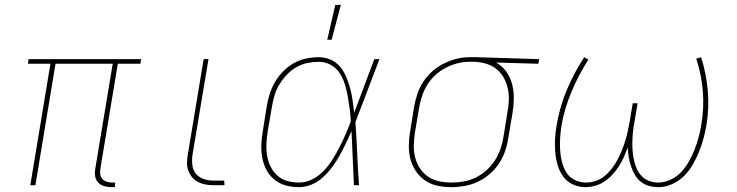

<svg xmlns="http://www.w3.org/2000/svg" viewBox="-20 -764 3040 792"><path d="M454 8H438Q423 8 408.5 3.5Q394 -1 384.5 -11.5Q375 -22 372.5 -37Q370 -52 373 -68L445 -501H209L126 0H105L188 -501H95L98 -520H562L559 -501H466L394 -68Q392 -56 393.5 -45Q395 -34 402 -26Q409 -18 420 -14.5Q431 -11 442 -11H455Z M906 0H861Q844 0 827.5 -3Q811 -6 796.5 -13.5Q782 -21 772 -33.5Q762 -46 756.5 -61.5Q751 -77 751.5 -94Q752 -111 755 -128L820 -520H840L774 -125Q771 -104 773.5 -83Q776 -62 788.5 -47Q801 -32 820.5 -25.5Q840 -19 861 -19H905Z M1213 8Q1185 8 1159 1Q1133 -6 1112.5 -22.5Q1092 -39 1079.5 -62.5Q1067 -86 1062 -112.5Q1057 -139 1058 -167Q1059 -195 1064 -223L1080 -323Q1084 -349 1092 -375Q1100 -401 1114 -425Q1128 -449 1148 -469.5Q1168 -490 1192 -503.5Q1216 -517 1242.5 -522.5Q1269 -528 1295 -528Q1322 -528 1345 -517.5Q1368 -507 1383.5 -488Q1399 -469 1408.5 -446Q1418 -423 1424.5 -399Q1431 -375 1434.5 -349.5Q1438 -324 1441 -299Q1462 -354 1482.5 -409.5Q1503 -465 1524 -520H1545Q1520 -455 1495.5 -389.5Q1471 -324 1446 -260Q1451 -195 1453.5 -130Q1456 -65 1461 0H1440Q1437 -56 1435 -111.5Q1433 -167 1430 -223Q1419 -198 1407 -173Q1395 -148 1381.5 -123.5Q1368 -99 1351 -76Q1334 -53 1313 -33.5Q1292 -14 1266 -3Q1240 8 1213 8ZM1214 -11Q1242 -11 1268.5 -24.5Q1295 -38 1315.5 -59.5Q1336 -81 1351.5 -106Q1367 -131 1380.5 -157Q1394 -183 1405.5 -209.5Q1417 -236 1427 -263Q1426 -289 1422.5 -315Q1419 -341 1414.5 -366.5Q1410 -392 1402.5 -416.5Q1395 -441 1381.5 -462Q1368 -483 1345 -496Q1322 -509 1295 -509Q1272 -509 1247.5 -504Q1223 -499 1201 -486Q1179 -473 1161.5 -454Q1144 -435 1131 -413Q1118 -391 1111.5 -367.5Q1105 -344 1101 -320L1084 -220Q1080 -195 1079 -170Q1078 -145 1082 -121Q1086 -97 1096.5 -76Q1107 -55 1124.5 -39.5Q1142 -24 1165.5 -17.5Q1189 -11 1214 -11ZM1330 -600 1363 -744H1386L1348 -600Z M1842 8Q1812 8 1784 2Q1756 -4 1733.5 -19.5Q1711 -35 1695.5 -58Q1680 -81 1673 -108Q1666 -135 1666.5 -164.5Q1667 -194 1672 -223L1688 -323Q1693 -350 1701.5 -376Q1710 -402 1725.5 -426Q1741 -450 1763 -469.5Q1785 -489 1810 -501.5Q1835 -514 1861.5 -521Q1888 -528 1915 -528H1948L2204 -520L2201 -501L2026 -506Q2052 -492 2068.5 -468.5Q2085 -445 2092.5 -416.5Q2100 -388 2099.5 -357.5Q2099 -327 2094 -297L2077 -197Q2073 -169 2064 -142Q2055 -115 2039 -90.5Q2023 -66 2000.5 -46.5Q1978 -27 1951.5 -14.5Q1925 -2 1897 3Q1869 8 1842 8ZM1843 -11Q1868 -11 1893 -15.5Q1918 -20 1942 -31.5Q1966 -43 1986.5 -61.5Q2007 -80 2021.5 -102.5Q2036 -125 2044.5 -150Q2053 -175 2057 -200L2073 -300Q2078 -325 2079 -349.5Q2080 -374 2075 -397.5Q2070 -421 2059 -441.5Q2048 -462 2030.5 -477Q2013 -492 1990.5 -499.5Q1968 -507 1943 -509H1914Q1890 -509 1865.5 -502.5Q1841 -496 1818 -484Q1795 -472 1775.5 -454Q1756 -436 1742.5 -414Q1729 -392 1721 -368Q1713 -344 1709 -320L1692 -220Q1688 -194 1687 -167.5Q1686 -141 1692 -116.5Q1698 -92 1711.5 -71Q1725 -50 1745 -36Q1765 -22 1790.5 -16.5Q1816 -11 1843 -11Z M2395 8Q2367 8 2342.5 -3.5Q2318 -15 2303 -36Q2288 -57 2280.5 -82.5Q2273 -108 2270.5 -135.5Q2268 -163 2269.5 -191Q2271 -219 2276 -247Q2288 -320 2317.5 -391.5Q2347 -463 2390 -528L2407 -518Q2366 -454 2337 -384.5Q2308 -315 2296 -245Q2292 -219 2290.5 -194Q2289 -169 2290.5 -144.5Q2292 -120 2298 -96.5Q2304 -73 2316 -53Q2328 -33 2350 -22Q2372 -11 2397 -11Q2417 -11 2437 -17.5Q2457 -24 2473.5 -37.5Q2490 -51 2503.5 -68.5Q2517 -86 2527 -104.5Q2537 -123 2544.5 -142Q2552 -161 2558.5 -181Q2565 -201 2569 -220.5Q2573 -240 2577 -260L2590 -338H2610L2597 -260Q2593 -240 2591 -220Q2589 -200 2588.5 -180.5Q2588 -161 2589.5 -141.5Q2591 -122 2595 -103.5Q2599 -85 2606.5 -68Q2614 -51 2627 -37.5Q2640 -24 2658 -17.5Q2676 -11 2696 -11Q2721 -11 2746.5 -23Q2772 -35 2790.5 -55Q2809 -75 2822.5 -99Q2836 -123 2845.5 -148Q2855 -173 2862 -198.5Q2869 -224 2873 -250Q2885 -321 2879 -390Q2873 -459 2852 -522L2872 -528Q2893 -463 2899.5 -391.5Q2906 -320 2894 -247Q2889 -219 2881.5 -191.5Q2874 -164 2863 -137Q2852 -110 2837 -84Q2822 -58 2800.5 -37Q2779 -16 2751.5 -4Q2724 8 2696 8Q2675 8 2656 2.5Q2637 -3 2622.5 -15Q2608 -27 2598.5 -43.5Q2589 -60 2583 -78Q2577 -96 2573.5 -116Q2570 -136 2570 -156Q2562 -136 2553.5 -116.5Q2545 -97 2533.5 -79Q2522 -61 2507 -44.5Q2492 -28 2474.5 -16Q2457 -4 2436 2Q2415 8 2395 8Z"/></svg>

Font: Iosevka Aile Thin
Style: Italic
Weight: 100
Italic angle: -9°
Designer: Belleve Invis
Foundry: Belleve Invis
Version: Version 31.1.0; ttfautohint (v1.8.4)